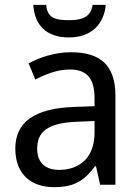

<svg xmlns="http://www.w3.org/2000/svg" viewBox="-20 -760 571 790"><path d="M415 -740H361C354 -688 314 -677 265 -677C208 -677 175 -685 170 -740H117C122 -658 169 -606 264 -606C355 -606 408 -660 415 -740ZM272 -545C205 -545 143 -524 98 -499L125 -433C167 -454 215 -474 267 -474C332 -474 369 -444 369 -355V-323L284 -320C120 -314 43 -256 43 -149C43 -40 111 10 202 10C287 10 327 -17 371 -76H375L392 0H455V-365C455 -490 395 -545 272 -545ZM369 -262V-214C369 -110 306 -61 223 -61C170 -61 133 -88 133 -148C133 -216 173 -254 296 -259Z"/></svg>

Font: Noto Sans Thai
Style: Regular
Weight: 400
Designer: Monotype Design Team
Foundry: Monotype Imaging Inc.
Version: Version 1.901